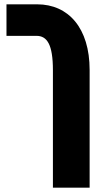

<svg xmlns="http://www.w3.org/2000/svg" viewBox="-20 -629 465 889"><path d="M225 240H395V-305C395 -499 297 -609 152 -609H10V-463H149C198 -463 225 -423 225 -304Z"/></svg>

Font: Noto Sans Hebrew ExtraCondensed Black
Style: Regular
Weight: 900
Width: 2
Designer: Monotype Design Team
Foundry: Monotype Imaging Inc.
Version: Version 2.004